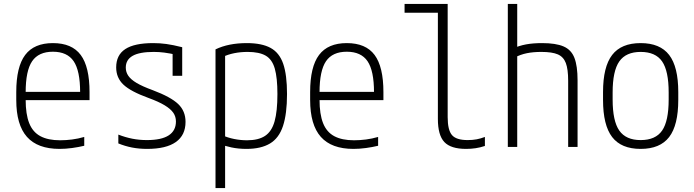

<svg xmlns="http://www.w3.org/2000/svg" viewBox="-20 -750 3540 980"><path d="M284 10Q172 10 117.5 -51.5Q63 -113 63 -240V-280Q63 -409 108.5 -469.5Q154 -530 250 -530Q347 -530 392 -469.5Q437 -409 437 -280V-239H87V-281H403L389 -265V-279Q389 -389 356 -437.5Q323 -486 250 -486Q177 -486 144 -437.5Q111 -389 111 -279V-241Q111 -167 129 -121.5Q147 -76 186 -55Q225 -34 287 -34Q317 -34 348 -38Q379 -42 410 -51V-6Q381 1 348 5.5Q315 10 284 10Z M731 10Q690 10 654 3Q618 -4 584 -18V-63Q620 -49 655.5 -42Q691 -35 730 -35Q804 -35 841 -59Q878 -83 878 -130Q878 -155 864.5 -174.5Q851 -194 820.5 -212.5Q790 -231 738 -250Q647 -283 610 -318Q573 -353 573 -406Q573 -469 619.5 -499.5Q666 -530 762 -530Q796 -530 829 -525.5Q862 -521 910 -509V-363H861V-503L887 -469Q846 -478 819 -481.5Q792 -485 765 -485Q692 -485 657 -465Q622 -445 622 -405Q622 -382 635 -363Q648 -344 677.5 -326.5Q707 -309 759 -290Q852 -255 889.5 -219Q927 -183 927 -128Q927 -60 877.5 -25Q828 10 731 10Z M1080 -498Q1146 -530 1240 -530Q1316 -530 1361 -505.5Q1406 -481 1425.5 -424.5Q1445 -368 1445 -270Q1445 -169 1424.5 -107Q1404 -45 1358 -17.5Q1312 10 1238 10Q1197 10 1161.5 2.5Q1126 -5 1099 -16L1114 -60Q1143 -47 1175.5 -40.5Q1208 -34 1241 -34Q1299 -34 1333 -56.5Q1367 -79 1381.5 -130.5Q1396 -182 1396 -270Q1396 -353 1382.5 -400Q1369 -447 1336 -466Q1303 -485 1244 -485Q1208 -485 1175.5 -478.5Q1143 -472 1114 -458L1129 -489V210H1080Z M1784 10Q1672 10 1617.5 -51.5Q1563 -113 1563 -240V-280Q1563 -409 1608.5 -469.5Q1654 -530 1750 -530Q1847 -530 1892 -469.5Q1937 -409 1937 -280V-239H1587V-281H1903L1889 -265V-279Q1889 -389 1856 -437.5Q1823 -486 1750 -486Q1677 -486 1644 -437.5Q1611 -389 1611 -279V-241Q1611 -167 1629 -121.5Q1647 -76 1686 -55Q1725 -34 1787 -34Q1817 -34 1848 -38Q1879 -42 1910 -51V-6Q1881 1 1848 5.5Q1815 10 1784 10Z M2359 10Q2281 10 2248 -25Q2215 -60 2215 -143V-685H2045V-730H2265V-152Q2265 -86 2287 -60.5Q2309 -35 2367 -35Q2393 -35 2413.5 -39Q2434 -43 2455 -51V-5Q2431 3 2407.5 6.5Q2384 10 2359 10Z M2880 -338Q2880 -397 2868 -428.5Q2856 -460 2827 -472.5Q2798 -485 2743 -485Q2702 -485 2669.5 -478.5Q2637 -472 2604 -455L2597 -502Q2630 -517 2665.5 -523.5Q2701 -530 2747 -530Q2817 -530 2856.5 -513Q2896 -496 2912 -454.5Q2928 -413 2928 -340V0H2880ZM2572 0V-730H2620V0Z M3250 10Q3151 10 3104.5 -50.5Q3058 -111 3058 -240V-280Q3058 -409 3104.5 -469.5Q3151 -530 3250 -530Q3349 -530 3395.5 -469.5Q3442 -409 3442 -280V-240Q3442 -111 3395.5 -50.5Q3349 10 3250 10ZM3250 -35Q3326 -35 3359.5 -83.5Q3393 -132 3393 -242V-278Q3393 -388 3359.5 -436.5Q3326 -485 3250 -485Q3175 -485 3141 -436.5Q3107 -388 3107 -278V-242Q3107 -132 3141 -83.5Q3175 -35 3250 -35Z"/></svg>

Font: M PLUS 1 Code Light
Style: Regular
Weight: 300
Designer: Coji Morishita
Foundry: UNDERFOREST DESIGN
Version: Version 1.002